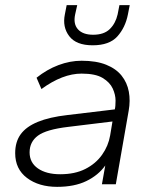

<svg xmlns="http://www.w3.org/2000/svg" viewBox="-20 -716 600 746"><path d="M202 10Q131 10 85 -24.5Q39 -59 39 -121Q39 -165 60.5 -194.5Q82 -224 127 -242.5Q172 -261 242 -269L426 -291Q429 -302 429 -325Q429 -348 418 -372Q407 -396 379 -413Q351 -430 297 -430Q260 -430 221 -415Q182 -400 141 -370L122 -414Q162 -446 207 -463Q252 -480 297 -480Q354 -480 392.5 -464.5Q431 -449 452.5 -422Q474 -395 480.5 -360Q487 -325 480 -286L430 0H376L389 -73Q362 -35 315.5 -12.5Q269 10 202 10ZM214 -39Q271 -39 311.5 -59.5Q352 -80 376.5 -114.5Q401 -149 408 -190L417 -244L245 -223Q160 -213 127.5 -189Q95 -165 95 -124Q95 -84 127.5 -61.5Q160 -39 214 -39ZM340 -540Q276 -540 249 -575.5Q222 -611 232 -660L239 -696H280L272 -660Q264 -623 283 -602Q302 -581 342 -581Q384 -581 406.5 -603Q429 -625 437 -660L444 -696H484L477 -660Q467 -609 436 -574.5Q405 -540 340 -540Z"/></svg>

Font: Gantari Light
Style: Italic
Weight: 300
Italic angle: -10°
Version: Version 1.000